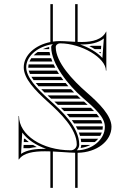

<svg xmlns="http://www.w3.org/2000/svg" viewBox="-20 -770 618 930"><path d="M421.9 -548C418.9 -547.5 415.9 -547.1 412.9 -546.7C422 -542.2 430.7 -537.2 439 -532H469.1L470.3 -548ZM468.1 -518H459C462 -515.7 464.9 -513.4 467.6 -511.1C467.8 -513.4 467.9 -515.7 468.1 -518ZM121.5 -52C133.2 -54.8 145.5 -56.6 158.2 -57.7C151.8 -61 145.7 -64.5 140 -68H94.4C94.1 -62.7 93.8 -57.3 93.5 -52ZM95.2 -82H119.5C112.8 -87.1 106.6 -92.4 100.8 -98H96C95.7 -92.7 95.5 -87.3 95.2 -82ZM218.4 -532C218.1 -535.5 218 -539 218 -542.5C207 -539.7 196.9 -536.2 187.5 -532ZM220.1 -518H162.3C155.1 -513.1 148.7 -507.7 143.1 -502H223.5C222.1 -507.4 221 -512.7 220.1 -518ZM227.7 -488H131.6C128 -482.8 125.1 -477.5 122.8 -472H233.6C231.4 -477.3 229.4 -482.7 227.7 -488ZM239.7 -458H118.4C117.5 -453.4 117 -448.7 117 -444C117 -443.3 117 -442.7 117 -442H247.8C245 -447.3 242.3 -452.7 239.7 -458ZM255.7 -428H119.1C120.5 -422.8 122.4 -417.5 124.9 -412H265.7C262.2 -417.3 258.9 -422.6 255.7 -428ZM275.1 -398H132.1C135.2 -392.8 138.7 -387.4 142.6 -382H286.8C282.8 -387.3 278.9 -392.6 275.1 -398ZM297.8 -368H153.2C157.4 -362.7 162 -357.4 166.8 -352H311.2C306.7 -357.2 302.2 -362.6 297.8 -368ZM323.8 -338H179.7C184.8 -332.7 190.1 -327.4 195.6 -322H339C333.9 -327.2 328.8 -332.5 323.8 -338ZM353.3 -308H210.2C215.7 -302.8 221.4 -297.6 227.2 -292.3C227.4 -292.2 227.5 -292.1 227.6 -292H370.8C365.1 -297 359.2 -302.4 353.3 -308ZM460.8 -202C457.2 -207.2 453.1 -212.6 448.5 -218H303.4C308.1 -212.8 312.6 -207.4 317 -202ZM469.3 -188H327.9C331.8 -182.8 335.5 -177.4 339 -172H475.7C474.3 -177.3 472.1 -182.6 469.3 -188ZM478 -158H347.6C350.7 -152.7 353.5 -147.4 356.1 -142H476.8C477.6 -146.6 478 -151.3 478 -156C478 -156.7 478 -157.3 478 -158ZM386.9 -278H243.1C248.7 -272.9 254.5 -267.6 260.4 -262H404.8C399 -267.2 393.1 -272.5 386.9 -278ZM419.8 -248H274.9C280.1 -242.8 285.4 -237.5 290.6 -232H435.8C430.8 -237.2 425.5 -242.5 419.8 -248ZM439.3 -82C445.4 -86.9 450.9 -92.2 455.7 -98H371.1C372.1 -92.7 372.9 -87.4 373.3 -82ZM417.9 -68H373.8C373.4 -62.5 371.8 -56.1 370.7 -53.2C387.7 -55.5 403.7 -60.6 417.9 -68ZM473.1 -128H362.2C364.2 -122.7 366.1 -117.4 367.6 -112H465.6C468.6 -117.1 471.1 -122.5 473.1 -128ZM236 140V-36.2C251.8 -35.5 267.6 -34.4 282.9 -33.4C304.6 -31.8 325.5 -30.5 344 -30.1V140H356V-30C449.4 -31.2 520 -87.2 520 -156C520 -209.8 461.2 -269.2 400.3 -322C332.3 -381 250 -468.6 250 -542C250 -551.9 259.6 -560 271.5 -560C373.8 -559.9 493 -490.3 493 -428H495V-617H494C476.2 -579.1 428.6 -566.6 377.2 -566.6C370.2 -566.6 363.1 -566.7 356 -567V-750H344V-567.5C334.9 -567.9 325.9 -568.4 317.2 -569C300.4 -570.1 284.6 -571 271 -571C259 -571 247.3 -570.1 236 -568.5V-750H224V-566.4C149.6 -551.6 95 -502.4 95 -444C95 -389.3 149.1 -333.1 212.5 -276C270.4 -223.9 351.8 -146.6 351.8 -70C351.8 -54.6 338.9 -42 323 -42C184.5 -42 72 -115.8 72 -208H70V2H72C93.1 -29.5 142.5 -37.2 197.6 -37.2C206.3 -37.2 215.1 -37.1 224 -36.7V140ZM236.9 -556.3C231.7 -552.7 228 -547.9 228 -542C228 -460.8 311.2 -357 378.9 -298.2C440.1 -245.2 488 -202.4 488 -156C488 -93.1 424.3 -42 352 -42C359.3 -50.3 363.8 -59.3 363.8 -70C363.8 -154.3 277.9 -233.3 220.5 -284.9C156.7 -342.4 107 -396.8 107 -444C107 -493.3 153.3 -538.7 222.6 -553.9C223.2 -554 231.2 -555.4 236.9 -556.3ZM203.5 -49.2C201.5 -49.2 199.3 -49.2 197.6 -49.2C153.2 -49.2 111 -44.6 82 -24.7L87.7 -128C113.2 -93.5 154.2 -66.3 203.5 -49.2ZM368.1 -554.6C371.2 -554.6 374.5 -554.6 377.3 -554.6C417.1 -554.6 456.1 -561.7 483 -583.8L476 -489.3C449.9 -517.1 411.5 -539.6 368.1 -554.6Z"/></svg>

Font: SortefaxS02
Style: Medium
Weight: 500
Designer: gluk
Foundry: gluk
Version: Version 0.261